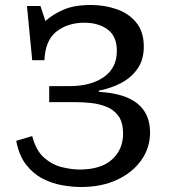

<svg xmlns="http://www.w3.org/2000/svg" viewBox="-20 -735 677 769"><path d="M304 14Q270 14 229.5 7Q189 0 151 -19.5Q113 -39 84.5 -75.5Q56 -112 45 -171L109 -190Q124 -132 156.5 -103.5Q189 -75 228 -65.5Q267 -56 299 -56Q384 -56 428.5 -96Q473 -136 473 -200Q473 -244 455 -269.5Q437 -295 407.5 -307Q378 -319 344.5 -322.5Q311 -326 279 -326H177V-390H258Q344 -390 396 -426.5Q448 -463 448 -531Q448 -590 411 -617Q374 -644 318 -644Q251 -644 206 -608.5Q161 -573 158 -494H109L88 -711H142L162 -651Q192 -678 235 -696.5Q278 -715 345 -715Q398 -715 446.5 -698.5Q495 -682 525.5 -645Q556 -608 556 -548Q556 -496 531 -460Q506 -424 465 -402.5Q424 -381 376 -372V-367Q581 -356 581 -204Q581 -143 546 -93.5Q511 -44 449 -15Q387 14 304 14Z"/></svg>

Font: Literata 7pt
Style: Regular
Weight: 400
Designer: Latin by Veronika Burian and Jose Scaglione. Greek by Irene Vlachou. Cyrillic by Vera Evstafieva.
Foundry: TypeTogether
Version: Version 3.002